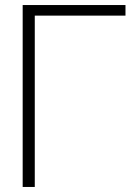

<svg xmlns="http://www.w3.org/2000/svg" viewBox="-20 -742 551 762"><path d="M478 -722H118V-680V-722H70V0H118V-680H478Z"/></svg>

Font: Perun ExtraLight
Style: Regular
Weight: 200
Foundry: Copyright (c) Stefan Peev, Context Ltd, 2016
Version: Version 1.089